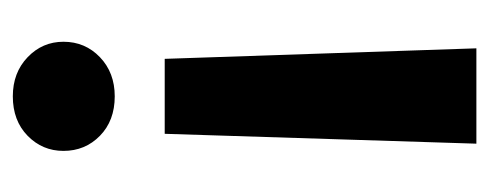

<svg xmlns="http://www.w3.org/2000/svg" viewBox="-246 -494 745 292"><g transform="rotate(90 126.0 -347.5)"><path d="M69 -226 53 -700H198L183 -226ZM126 5Q90 5 66.5 -17.5Q43 -40 43 -72Q43 -105 66.5 -127.5Q90 -150 126 -150Q163 -150 186 -127.5Q209 -105 209 -72Q209 -40 186 -17.5Q163 5 126 5Z"/></g></svg>

Font: DM Sans 36pt
Style: Bold
Weight: 700
Version: Version 4.004;gftools[0.9.30]